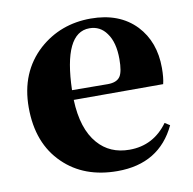

<svg xmlns="http://www.w3.org/2000/svg" viewBox="-69 -633 724 719"><g transform="rotate(-10 293.0 -273.0)"><path d="M342 -310Q376 -310 389 -329Q401 -347 401 -395Q401 -459 375 -494Q351 -528 310 -528Q212 -528 206 -311ZM545 -118Q481 17 322 17Q195 17 117 -59Q35 -138 35 -275Q35 -409 124 -490Q206 -563 321 -563Q430 -563 493 -497Q552 -434 552 -335Q552 -297 546 -274H206Q210 -163 260 -106Q305 -54 380 -54Q471 -54 526 -130Z"/></g></svg>

Font: Source Han Serif CN Heavy
Style: Regular
Weight: 900
Designer: Ryoko NISHIZUKA  (kana & ideographs); Frank Grießhammer (Latin, Greek & Cyrillic); Wenlong ZHANG  (bopomofo); Sandoll Co
Foundry: Adobe Systems Incorporated
Version: Version 1.000;PS 1;hotconv 16.6.53;makeotf.lib2.5.65590